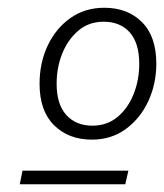

<svg xmlns="http://www.w3.org/2000/svg" viewBox="-20 -731 423 495"><path d="M217 -371Q157 -371 119.5 -408Q82 -445 82 -515Q82 -569 103 -613.5Q124 -658 161.5 -684.5Q199 -711 249 -711Q309 -711 346 -674Q383 -637 383 -567Q383 -515 362.5 -470.5Q342 -426 304.5 -398.5Q267 -371 217 -371ZM218 -407Q256 -407 283 -429.5Q310 -452 324.5 -488.5Q339 -525 339 -566Q339 -620 314.5 -647.5Q290 -675 247 -675Q209 -675 182 -652Q155 -629 140.5 -593Q126 -557 126 -515Q126 -462 151 -434.5Q176 -407 218 -407ZM31 -256 38 -291H311L303 -256Z"/></svg>

Font: Prodigy Sans Light
Style: Italic
Weight: 300
Italic angle: -13°
Designer: Wei Huang
Foundry: Wei Huang
Version: Version 1.003; ttfautohint (v1.8.3)